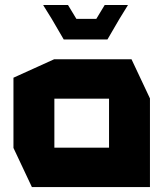

<svg xmlns="http://www.w3.org/2000/svg" viewBox="-20 -759 675 779"><path d="M200.6 -358.7V-518.5H513.6L588.4 -359.7V-358.7ZM109.4 0 34.6 -158.8V-159.8H422.4V0ZM34.6 -159.8V-443.7L199.6 -518.5H200.6V-159.8ZM422.4 0V-358.7H588.4V0ZM370.8 -682.5 404.8 -738.7H498.7V-737.7L464.7 -682.5ZM189.8 -682.5 155.9 -737.1V-738.7H255.9L289.9 -682.5ZM238.6 -598.8 189.8 -682.5H464.7L415.9 -598.8Z"/></svg>

Font: Foldit Thin
Style: Regular
Weight: 100
Designer: Sophia Tai
Foundry: Sophia Tai
Version: Version 1.003